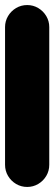

<svg xmlns="http://www.w3.org/2000/svg" viewBox="-20 -740 215 760"><path d="M0 -87.7H175V-632.7H0ZM87.7 -175Q63.7 -175 43.7 -163.2Q23.7 -151.3 11.8 -131.3Q0 -111.3 0 -87.7Q0 -63.7 11.8 -43.7Q23.7 -23.7 43.7 -11.8Q63.7 0 87.7 0Q111.3 0 131.3 -11.8Q151.3 -23.7 163.2 -43.7Q175 -63.7 175 -87.7Q175 -111.3 163.2 -131.3Q151.3 -151.3 131.3 -163.2Q111.3 -175 87.7 -175ZM87.7 -720Q63.7 -720 43.7 -708.2Q23.7 -696.3 11.8 -676.3Q0 -656.3 0 -632.7Q0 -608.7 11.8 -588.7Q23.7 -568.7 43.7 -556.8Q63.7 -545 87.7 -545Q111.3 -545 131.3 -556.8Q151.3 -568.7 163.2 -588.7Q175 -608.7 175 -632.7Q175 -656.3 163.2 -676.3Q151.3 -696.3 131.3 -708.2Q111.3 -720 87.7 -720Z"/></svg>

Font: Wavefont Thin
Style: Regular
Weight: 100
Monospace: yes
Version: Version 3.005;gftools[0.9.33]